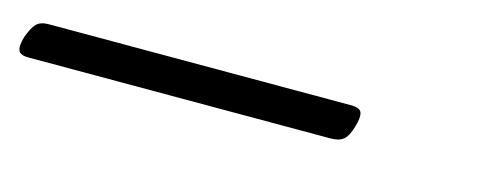

<svg xmlns="http://www.w3.org/2000/svg" viewBox="-88 -35 659 257"><g transform="rotate(15 241.0 94.0)"><path d="M-54 119Q-65 119 -67.5 113Q-70 107 -66 94Q-61 80 -55.5 74.5Q-50 69 -39 69H380Q393 69 395 75.5Q397 82 393 95Q389 109 383 114Q377 119 365 119Z"/></g></svg>

Font: Playwrite RO ExtraLight
Style: Regular
Weight: 250
Version: Version 1.002